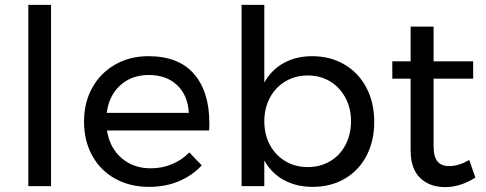

<svg xmlns="http://www.w3.org/2000/svg" viewBox="-20 -762 1988 786"><path d="M96 -742H189V0H96Z M837 -258Q837 -238 836 -228H418Q429 -157 477.5 -115Q526 -73 597 -73Q644 -73 684.5 -90Q725 -107 755 -138L806 -85Q767 -43 712 -20Q657 3 590 3Q512 3 451.5 -30.5Q391 -64 357.5 -125Q324 -186 324 -264Q324 -342 357.5 -402.5Q391 -463 451 -497.5Q511 -532 588 -532Q711 -532 774 -459.5Q837 -387 837 -258ZM753 -300Q749 -372 705 -413.5Q661 -455 589 -455Q519 -455 472.5 -413Q426 -371 417 -300Z M1512 -263Q1512 -185 1480.5 -124.5Q1449 -64 1391.5 -30.5Q1334 3 1260 3Q1193 3 1142 -25Q1091 -53 1062 -105V0H969V-742H1062V-424Q1091 -476 1141.5 -504Q1192 -532 1258 -532Q1332 -532 1390 -498Q1448 -464 1480 -403Q1512 -342 1512 -263ZM1417 -266Q1417 -319 1394 -362Q1371 -405 1331 -429Q1291 -453 1240 -453Q1189 -453 1148.5 -429Q1108 -405 1085 -362Q1062 -319 1062 -266Q1062 -211 1085 -168.5Q1108 -126 1148.5 -102Q1189 -78 1240 -78Q1291 -78 1331.5 -102Q1372 -126 1394.5 -169Q1417 -212 1417 -266Z M1926 -35Q1865 4 1802 4Q1739 4 1700 -33.5Q1661 -71 1661 -147V-440H1586V-511H1661V-653H1755V-511H1917V-440H1755V-164Q1755 -120 1771 -101Q1787 -82 1819 -82Q1857 -82 1901 -107Z"/></svg>

Font: Montserrat arm2
Style: Regular
Weight: 400
Designer: Julieta Ulanovsky
Foundry: Julieta Ulanovsky
Version: Version 6.000